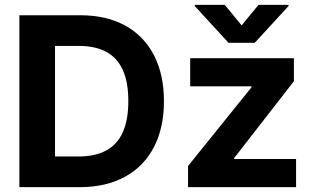

<svg xmlns="http://www.w3.org/2000/svg" viewBox="-20 -770 1289 790"><path d="M125.5 0V-126.1H302.7Q371 -126.1 416.4 -150.5Q461.9 -174.8 484.9 -225.2Q508 -275.6 508 -354.2Q508 -432.4 484.9 -482.7Q461.8 -533 416.7 -557.1Q371.5 -581.1 303.5 -581.1H122.1V-707.2H311.3Q417.2 -707.2 494.5 -665.1Q571.9 -622.9 613.2 -543.2Q654.6 -463.5 654.6 -354.2Q654.6 -244.3 613.3 -164.6Q572 -84.9 494 -42.5Q416.1 0 309 0ZM206.4 0H59.7V-707.2H206.4ZM753.7 -87 1014.8 -410.8V-414.7H762.6V-530.4H1189.3V-435.9L943.5 -119.6V-115.7H1198.2V0H753.7ZM974.2 -665.5 1043.7 -750.1H1167.3V-745.4L1028.2 -593.9H920.2L781.2 -745.4V-750.1H904.7Z"/></svg>

Font: Pretendard Variable
Style: Regular
Weight: 400
Designer: Base glyphs from Inter by Rasmus Andersson; Hangul glyphs from Noto Sans CJK(Source Han Sans) by Jang Soo-young and Kang
Foundry: Kil Hyung-jin
Version: Version 1.100;FEAKit 1.0